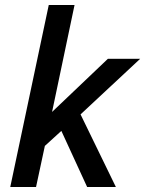

<svg xmlns="http://www.w3.org/2000/svg" viewBox="-20 -747 580 767"><path d="M328.1 0 225.1 -224.1 159.2 -164.1 124 0H21L174.8 -727.1H277.8L188 -299.8L411.1 -512.2H540L301.8 -290L442.9 0Z"/></svg>

Font: Clear Sans Medium
Style: Italic
Weight: 500
Italic angle: -12°
Foundry: Intel Corporation
Version: Version 1.00